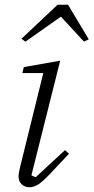

<svg xmlns="http://www.w3.org/2000/svg" viewBox="-20 -775 393 807"><path d="M104 12Q84 12 71 -0.5Q58 -13 58 -33Q58 -41 60 -51Q62 -61 64 -71L162 -468H74L80 -493L233 -520L112 -38L130 -30L253 -144L270 -129L192 -46Q160 -12 141 0Q122 12 104 12ZM70 -612 222 -755H266L353 -610L333 -600L236 -705L87 -600Z"/></svg>

Font: IBM Plex Serif Light
Style: Italic
Weight: 300
Italic angle: -14°
Designer: Mike Abbink, Paul van der Laan, Pieter van Rosmalen
Foundry: Bold Monday
Version: Version 3.001